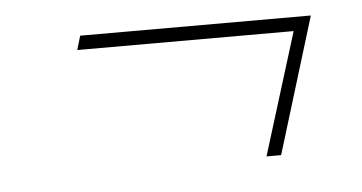

<svg xmlns="http://www.w3.org/2000/svg" viewBox="-30 -371 568 301"><g transform="rotate(-5 254.0 -221.0)"><path d="M104.5 -328.5H467.5L402 -114.5H379L438.5 -306.5H98Z"/></g></svg>

Font: Newsreader 24pt ExtraLight
Style: Italic
Weight: 250
Italic angle: -17°
Designer: Hugues Gentile
Foundry: Production Type
Version: Version 1.003